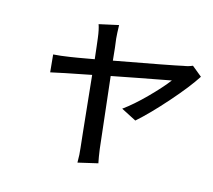

<svg xmlns="http://www.w3.org/2000/svg" viewBox="-114 -906 1212 1095"><g transform="rotate(15 492.5 -358.5)"><path d="M688.2 -266 598.7 -312.1Q657.3 -354.4 725.3 -422.9Q793.3 -491.5 830.6 -540.8Q820.3 -538.7 767.2 -528.8Q714.1 -518.8 634.6 -503.7Q555 -488.6 486.9 -475.1Q532.7 -69.6 534.4 -57.2Q540.8 -9.9 547.9 24.1L431.5 51.1Q431.8 2.5 426.8 -35.2Q424 -59.3 417.3 -123Q410.5 -186.8 399.7 -293.3Q388.8 -399.9 383.2 -453.8Q199.2 -418 148.1 -405.9L138.1 -508.9Q160.9 -510.7 183.6 -513.1Q206.3 -515.6 234.6 -520.1Q262.8 -524.5 277.7 -527Q292.6 -529.5 328.7 -535.9Q364.7 -542.3 374.3 -544Q370.7 -576.3 365.8 -618.3Q360.8 -660.2 360.1 -665.1Q354 -714.5 343.8 -742.9L458.1 -768.1Q459.2 -718 462 -688.9Q468.4 -646.3 476.2 -562.9Q815.3 -625 875 -638.8Q899.5 -642 925.1 -653.1L985.1 -604Q940 -533.7 849.3 -430.8Q758.5 -327.8 688.2 -266Z"/></g></svg>

Font: Karasuma Gothic
Style: Medium Italic
Weight: 500
Italic angle: 9.39998°
Designer: Rasmus Andersson / Ryoko Nishizuka
Foundry: Genbu
Version: Version 1.00